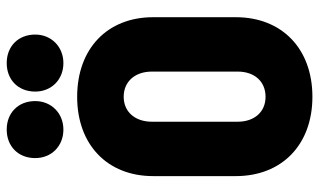

<svg xmlns="http://www.w3.org/2000/svg" viewBox="-214 -750 973 586"><g transform="rotate(-90 273.0 -456.5)"><path d="M171 -750C221 -750 258 -787 258 -836C258 -888 222 -923 171 -923C120 -923 84 -888 84 -836C84 -787 120 -750 171 -750ZM374 -750C424 -750 461 -787 461 -836C461 -888 425 -923 374 -923C323 -923 287 -888 287 -836C287 -787 323 -750 374 -750ZM271 10C418 10 514 -83 514 -224V-476C514 -616 418 -708 271 -708C125 -708 29 -616 29 -476V-224C29 -83 125 10 271 10ZM271 -133C225 -133 195 -167 195 -218V-480C195 -531 225 -566 271 -566C318 -566 348 -531 348 -480V-218C348 -167 318 -133 271 -133Z"/></g></svg>

Font: Barlow Semi Condensed ExtraBold
Style: Regular
Weight: 800
Width: 4
Designer: Jeremy Tribby
Foundry: Tribby Type
Version: Version 1.422;hotconv 1.0.109;makeotfexe 2.5.65596